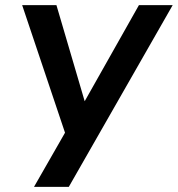

<svg xmlns="http://www.w3.org/2000/svg" viewBox="-20 -725 690 745"><path d="M112 0 246 -234 237 -196 66 -705H199L311 -324H304L519 -705H650L247 0Z"/></svg>

Font: Nunito Sans 7pt Condensed
Style: Bold Italic
Weight: 700
Width: 3
Italic angle: -9°
Designer: Vernon Adams
Foundry: Vernon Adams
Version: Version 3.101;gftools[0.9.27]